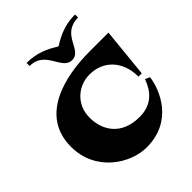

<svg xmlns="http://www.w3.org/2000/svg" viewBox="-257 -1100 1280 1280"><g transform="rotate(-45 382.5 -460.5)"><path d="M668 -914V-943C574 -943 506 -912 443 -872H436C373 -912 304 -943 211 -943V-914C360 -914 343 -741 440 -741C537 -741 505 -914 668 -914ZM693 -308C662 -223 605 -155 490 -155C317 -155 250 -270 250 -388C250 -514 349 -592 452 -592C585 -592 674 -496 674 -351H705L740 -700H564C317 -700 25 -626 25 -338C25 -106 227 22 380 22C627 22 713 -188 726 -294Z"/></g></svg>

Font: Ouroboros
Style: Regular
Weight: 400
Designer: Ariel Martín Pérez
Foundry: Velvetyne Type Foundry
Version: Version 2.001;hotconv 1.0.109;makeotfexe 2.5.65596